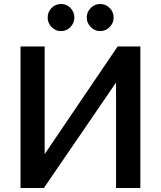

<svg xmlns="http://www.w3.org/2000/svg" viewBox="-20 -943 806 963"><path d="M83 0V-710H204V-170L570 -710H684V0H562V-529L200 0ZM219 -855Q219 -883 238.5 -903Q258 -923 287 -923Q314 -923 333.5 -903Q353 -883 353 -855Q353 -828 333.5 -807.5Q314 -787 286 -787Q258 -787 238.5 -807.5Q219 -828 219 -855ZM415 -855Q415 -883 435 -903Q455 -923 482 -923Q510 -923 530 -903Q550 -883 550 -855Q550 -828 530 -807.5Q510 -787 482 -787Q455 -787 435 -807.5Q415 -828 415 -855Z"/></svg>

Font: Rising Sun SemiBold
Style: Regular
Weight: 600
Designer: Matt McInerney, Pablo Impallari, Rodrigo Fuenzalida (Raleway font), Stephen Hutchings (Greek), Cristiano Sobral (main ch
Foundry: The Rising Sun Project Authors
Version: Version 4.327; ttfautohint (v1.8.4.7-5d5b-dirty)